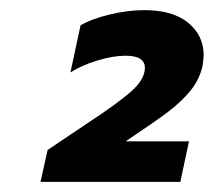

<svg xmlns="http://www.w3.org/2000/svg" viewBox="-20 -729 422 379"><path d="M74 -433 150 -484Q214 -526 240 -549.5Q266 -573 266 -595Q266 -619 228 -619Q203 -619 172 -609.5Q141 -600 119 -586L139 -679Q161 -692 197 -700.5Q233 -709 265 -709Q321 -709 351.5 -684Q382 -659 382 -620Q382 -614 380 -600Q374 -572 356 -550Q338 -528 311.5 -508Q285 -488 228 -450H353L336 -370H60Z"/></svg>

Font: Prompt Semibold
Style: Italic
Weight: 600
Italic angle: -12°
Designer: Katatrad Team
Foundry: CadsonDemak
Version: Version 1.000